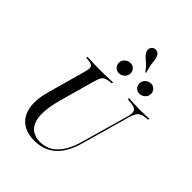

<svg xmlns="http://www.w3.org/2000/svg" viewBox="-253 -1018 1154 1154"><g transform="rotate(45 324.0 -441.0)"><path d="M250.8 11.3Q183.9 11.3 143.1 -21Q102.4 -53.2 92.3 -112.9Q82.3 -172.6 105.6 -254.8L171.8 -492.7Q179 -518.5 179.4 -531.9Q179.8 -545.2 170.6 -551.6Q161.3 -558.1 138.7 -560.5L119.4 -562.1L121 -571Q133.1 -571 150.4 -570.2Q167.7 -569.4 188.7 -569Q209.7 -568.5 234.7 -568.5H233.9H234.7Q257.3 -568.5 277 -569Q296.8 -569.4 312.5 -570.2Q328.2 -571 339.5 -571L337.1 -562.1L323.4 -560.5Q300 -558.1 287.5 -552Q275 -546 267.7 -532.3Q260.5 -518.5 253.2 -492.7L190.3 -267.7Q154.8 -139.5 179 -73.4Q203.2 -7.3 283.1 -7.3Q344.4 -7.3 389.5 -52.8Q434.7 -98.4 458.9 -186.3L546 -492.7Q554.8 -527.4 546 -541.5Q537.1 -555.6 506.5 -558.9L471.8 -562.9L474.2 -571.8Q491.9 -571 518.1 -569.8Q544.4 -568.5 570.2 -568.5Q596 -568.5 615.7 -569.4Q635.5 -570.2 648.4 -571L646 -562.1L625 -559.7Q604 -557.3 590.7 -550Q577.4 -542.7 569.4 -529.4Q561.3 -516.1 554.8 -492.7L467.7 -183.9Q440.3 -84.7 386.7 -36.7Q333.1 11.3 250.8 11.3ZM323.4 -634.7Q305.6 -634.7 292.7 -647.6Q279.8 -660.5 279.8 -679.8Q279.8 -700 295.2 -714.1Q310.5 -728.2 332.3 -728.2Q350 -728.2 362.5 -715.3Q375 -702.4 375 -683.9Q375 -663.7 359.7 -649.2Q344.4 -634.7 323.4 -634.7ZM497.6 -634.7Q479.8 -634.7 467.3 -647.6Q454.8 -660.5 454.8 -679.8Q454.8 -700 469.8 -714.1Q484.7 -728.2 506.5 -728.2Q524.2 -728.2 536.7 -715.3Q549.2 -702.4 549.2 -683.9Q549.2 -663.7 533.9 -649.2Q518.5 -634.7 497.6 -634.7ZM433.9 -750.8Q413.7 -778.2 398 -791.9Q382.3 -805.6 371.4 -815.3Q360.5 -825 353.2 -837.9Q344.4 -854 348.4 -868.1Q352.4 -882.3 365.3 -888.7Q378.2 -895.2 391.5 -890.7Q404.8 -886.3 412.9 -871Q418.5 -860.5 420.2 -845.2Q421.8 -829.8 425 -807.7Q428.2 -785.5 438.7 -753.2Z"/></g></svg>

Font: Playfair 144pt SemiCondensed
Style: Italic
Weight: 400
Width: 4
Italic angle: -15.6°
Designer: Claus Eggers Sørensen
Foundry: Claus Eggers Sørensen
Version: Version 2.203